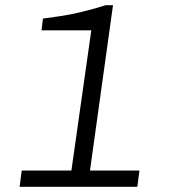

<svg xmlns="http://www.w3.org/2000/svg" viewBox="-20 -714 655 734"><path d="M55 0 63 -62H253L329 -598H139L144 -643Q174 -647 211.5 -652.5Q249 -658 292.5 -668.5Q336 -679 384 -694H412L324 -62H513L505 0Z"/></svg>

Font: Chivo Medium ExtraLight
Style: Italic
Weight: 250
Italic angle: -8.05°
Version: Version 2.002